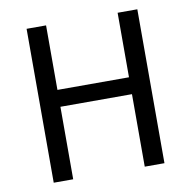

<svg xmlns="http://www.w3.org/2000/svg" viewBox="-75 -731 802 806"><g transform="rotate(-10 326.0 -328.0)"><path d="M90 0V-656H173V-381H478V-656H562V0H478V-309H173V0Z"/></g></svg>

Font: Toshiba Sans
Style: Regular
Weight: 400
Designer: Paul D. Hunt
Foundry: Toshiba Corporation
Version: Version 2.020;PS 2.0;hotconv 1.0.86;makeotf.lib2.5.63406